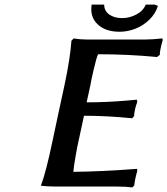

<svg xmlns="http://www.w3.org/2000/svg" viewBox="-20 -822 737 846"><path d="M326.2 -201.2Q321.8 -183.6 313.2 -134.8Q304.7 -85.9 303.2 -64.9Q360.8 -65.4 431.2 -68.6Q501.5 -71.8 543 -75.2L584 -78.1L585 -68.8Q581.5 -59.1 576.2 -34.2Q572.8 -19 571.8 -4.9L563 3.9Q536.1 0 496.1 0H227.1Q207.5 0 190.9 -1Q174.3 -2 167 -2.9L160.2 -3.9Q182.6 -62.5 211.9 -203.1Q221.2 -249.5 240 -335.2Q258.8 -420.9 264.2 -446.8Q289.1 -563.5 294.9 -643.1L305.2 -652.8Q332 -647.9 361.8 -647.9H621.1Q650.9 -647.9 695.8 -652.8L696.8 -645Q694.3 -636.7 690.4 -621.1L687 -605Q684.1 -591.8 684.1 -580.1L671.9 -570.8Q543.5 -583 412.1 -583Q404.8 -567.4 393.1 -516.8Q381.3 -466.3 377.9 -444.8L361.8 -371.1Q451.2 -371.1 539.1 -378.9Q543.9 -379.4 561.3 -380.9Q578.6 -382.3 583 -382.8L585 -373Q577.6 -354 575.2 -340.8Q570.8 -320.8 570.8 -310.1L562 -300.8Q452.1 -312 350.1 -312ZM662.1 -801.8 675.8 -795.9Q665 -761.2 637.7 -734.9Q610.4 -708.5 576.2 -695.3Q542 -682.1 506.8 -682.1Q445.3 -682.1 410.4 -714.6Q375.5 -747.1 383.8 -801.8H439Q439 -773.9 461.4 -758.1Q483.9 -742.2 518.1 -742.2Q550.8 -742.2 581.1 -758.3Q611.3 -774.4 622.1 -801.8Z"/></svg>

Font: Linear Smooth
Style: Bold Italic
Weight: 700
Designer: Philipp H. Poll, Flanker
Foundry: Philipp H. Poll, reworked by Flanker
Version: Version 1.061 | FøM Fix